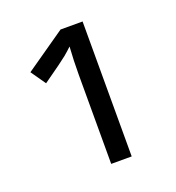

<svg xmlns="http://www.w3.org/2000/svg" viewBox="-88 -786 524 572"><g transform="rotate(-20 173.5 -500.0)"><path d="M37.1 -625 69.8 -578.1C113.8 -608.9 140.1 -628.4 148.9 -635.7C157.7 -643.1 165.5 -649.9 172.9 -657.2C170.9 -627.9 169.9 -598.6 169.9 -568.8V-286.1H234.9V-713.9H165Z"/></g></svg>

Font: Open Sans
Style: Regular
Weight: 400
Foundry: Ascender Corporation
Version: Version 1.100;PS 001.100;hotconv 1.0.88;makeotf.lib2.5.64775